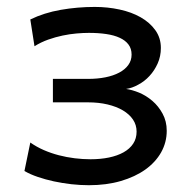

<svg xmlns="http://www.w3.org/2000/svg" viewBox="-20 -528 553 560"><path d="M239.3 12.2Q214.4 12.2 188.2 9.3Q162.1 6.3 137.2 1Q112.3 -4.4 90.1 -12Q67.9 -19.5 51.3 -29.3L68.4 -112.3Q86.4 -99.6 107.7 -90.3Q128.9 -81.1 151.6 -75.2Q174.3 -69.3 197.8 -66.4Q221.2 -63.5 244.1 -63.5Q273.4 -63.5 297.9 -68.6Q322.3 -73.7 340.3 -83.7Q358.4 -93.8 368.4 -108.9Q378.4 -124 378.4 -144Q378.4 -163.6 367.9 -179.2Q357.4 -194.8 338.4 -206.1Q319.3 -217.3 293.5 -223.4Q267.6 -229.5 236.8 -229.5H134.3V-297.9H236.8Q264.2 -297.9 287.4 -302.5Q310.5 -307.1 327.6 -316.2Q344.7 -325.2 354.2 -338.4Q363.8 -351.6 363.8 -368.7Q363.8 -386.2 354.7 -398.2Q345.7 -410.2 329.3 -417.7Q313 -425.3 290 -428.7Q267.1 -432.1 239.3 -432.1Q223.1 -432.1 203.4 -430.4Q183.6 -428.7 162.6 -424.3Q141.6 -419.9 120.4 -412.4Q99.1 -404.8 80.6 -393.1L68.4 -471.2Q108.4 -490.7 157.2 -499.3Q206.1 -507.8 256.3 -507.8Q293.9 -507.8 328.9 -500.2Q363.8 -492.7 390.4 -477.5Q417 -462.4 433.1 -439.9Q449.2 -417.5 449.2 -388.2Q449.2 -363.8 439.9 -343Q430.7 -322.3 416 -306.4Q401.4 -290.5 382.8 -280.8Q365.2 -271 347.7 -268.6Q365.2 -266.1 385.7 -257.8Q406.7 -249 424.6 -233.6Q442.4 -218.3 454.3 -196.3Q466.3 -174.3 466.3 -146.5Q466.3 -112.8 450 -83.7Q433.6 -54.7 403.8 -33.4Q374 -12.2 332.3 0Q290.5 12.2 239.3 12.2Z"/></svg>

Font: Andika FrenchTight
Style: Regular
Weight: 400
Designer: Victor Gaultney, Annie Olsen, Julie Remington, Don Collingsworth, Eric Hays, Becca Hirsbrunner
Foundry: SIL International
Version: Version 5.000 ; Dig1 Dig4Opn Dig7 LnSpcTght